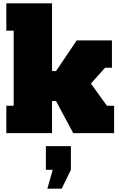

<svg xmlns="http://www.w3.org/2000/svg" viewBox="-20 -798 714 1151"><path d="M610 -392 525 -297 621 -164H664V0H419L316 -192H292V0H18V-164H62V-614H18V-778H292V-372H316L440 -556H651V-392ZM255 78H405V220L350 333H264L296 220H255Z"/></svg>

Font: Alfa Slab One
Style: Regular
Weight: 400
Designer: JM Sole
Foundry: JM Sole
Version: Version 1.001